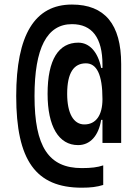

<svg xmlns="http://www.w3.org/2000/svg" viewBox="-20 -723 626 861"><path d="M346.7 118.7C386.7 118.7 415 115.2 442.9 106.4V18.6C417.5 27.3 388.7 30.8 346.7 30.8C198.2 30.8 134.8 -65.4 134.8 -292C134.8 -507.8 190.4 -614.7 302.7 -614.7C392.6 -614.7 439.5 -554.2 439.5 -433.1V-418.5H433.6C418.9 -490.7 380.9 -531.7 331.1 -531.7C243.2 -531.7 193.4 -456.5 193.4 -302.2C193.4 -156.2 243.2 -72.3 330.1 -72.3C383.8 -72.3 421.9 -113.3 433.6 -185.5H439.5V-82H523.4V-436C523.4 -614.3 449.7 -702.6 302.7 -702.6C135.7 -702.6 52.7 -566.4 52.7 -292C52.7 -3.9 140.6 118.7 346.7 118.7ZM358.4 -165C309.6 -165 281.2 -214.8 281.2 -302.2C281.2 -397.5 311.5 -439 365.2 -439C413.1 -439 439.5 -390.1 439.5 -278.3C439.5 -206.1 410.2 -165 358.4 -165Z"/></svg>

Font: Cascadia Mono NF
Style: Regular
Weight: 400
Monospace: yes
Designer: Aaron Bell
Foundry: Saja Typeworks
Version: Version 2404.023